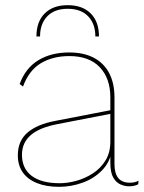

<svg xmlns="http://www.w3.org/2000/svg" viewBox="-20 -713 557 743"><path d="M407 -336Q407 -410 366 -453Q325 -496 248 -496Q185 -496 138.5 -468.5Q92 -441 69 -378L56 -388Q79 -450 128.5 -480Q178 -510 248 -510Q304 -510 343 -489.5Q382 -469 402.5 -430Q423 -391 423 -336V-78Q423 -6 482 -6Q504 -6 516 -14L515 0Q501 8 479 8Q464 8 447 1Q430 -6 418.5 -25.5Q407 -45 407 -84V-130L414 -136Q407 -87 375.5 -54.5Q344 -22 299.5 -6Q255 10 209 10Q159 10 123 -4.5Q87 -19 68 -46Q49 -73 49 -112Q49 -168 86.5 -200Q124 -232 193 -245L410 -287V-273L204 -233Q134 -220 99.5 -190.5Q65 -161 65 -114Q65 -61 102.5 -32.5Q140 -4 211 -4Q241 -4 274.5 -13Q308 -22 338.5 -41.5Q369 -61 388 -91.5Q407 -122 407 -165ZM363 -572H349Q349 -621 321 -650Q293 -679 242 -679Q191 -679 163 -650Q135 -621 135 -572H121Q121 -629 153 -661Q185 -693 242 -693Q299 -693 331 -661Q363 -629 363 -572Z"/></svg>

Font: Work Sans Thin
Style: Regular
Weight: 250
Designer: Wei Huang
Foundry: Wei Huang
Version: Version 2.012